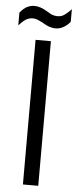

<svg xmlns="http://www.w3.org/2000/svg" viewBox="-58 -882 366 913"><g transform="rotate(5 124.5 -425.5)"><path d="M87.9 -690.4H161.1V0H87.9ZM0 -812.5Q17.6 -834 33.2 -841.8Q49.8 -850.6 69.3 -850.6Q83 -850.6 97.7 -845.7Q112.3 -840.8 128.9 -831.1Q136.7 -827.1 143.1 -822.8Q149.4 -818.4 155.3 -816.4Q168 -811.5 180.7 -811.5Q200.2 -811.5 212.9 -820.3Q219.7 -825.2 228.5 -832.5Q237.3 -839.8 247.1 -850.6V-790Q214.8 -752.9 177.7 -752.9Q168.9 -752.9 162.1 -754.4Q155.3 -755.9 148.4 -757.8Q133.8 -762.7 116.2 -773.4Q115.2 -774.4 111.3 -776.4Q107.4 -778.3 102.5 -780.3Q97.7 -782.2 93.3 -784.7Q88.9 -787.1 84 -788.1Q75.2 -791 67.4 -791Q48.8 -791 34.2 -782.2Q20.5 -774.4 0 -752Z"/></g></svg>

Font: DINish
Style: Regular
Weight: 400
Designer: Bert Driehuis
Foundry: Playbeing
Version: Version 3.008; git-95204e4c-release